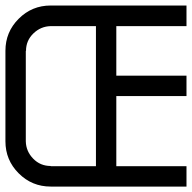

<svg xmlns="http://www.w3.org/2000/svg" viewBox="-20 -687 707 707"><path d="M666.7 0H166.7Q97.5 0 48.8 -48.8Q0 -97.5 0 -166.7V-500Q0 -569.2 48.8 -617.9Q97.5 -666.7 166.7 -666.7H666.7V-590.8H408.3V-408.3H666.7V-333.3H408.3V-75H666.7ZM333.3 -75V-590.8H166.7Q130 -590 102.9 -563.8Q75.8 -537.5 75.8 -500H75V-166.7Q75.8 -130 102.1 -102.9Q128.3 -75.8 166.7 -75.8V-75Z"/></svg>

Font: 0xA000-Squareish-Mono
Style: Squareish-Mono
Weight: 400
Version: Version 0.1